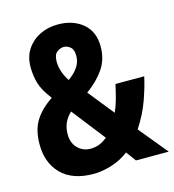

<svg xmlns="http://www.w3.org/2000/svg" viewBox="-109 -867 833 917"><g transform="rotate(-15 307.5 -408.0)"><path d="M260 -775Q335 -775 383 -734.5Q431 -694 431 -621Q431 -556 398 -509Q365 -462 312 -424L414 -297Q427 -326 436 -359.5Q445 -393 453 -429H595Q585 -381 562.5 -317.5Q540 -254 499 -192L615 -51H453L417 -100Q378 -70 330.5 -55.5Q283 -41 243 -41Q138 -41 83 -96.5Q28 -152 28 -243Q28 -315 57 -361Q86 -407 142 -444Q104 -493 93 -531Q82 -569 82 -612Q82 -662 106 -698.5Q130 -735 170 -755Q210 -775 260 -775ZM260 -664Q243 -664 226 -651.5Q209 -639 209 -604Q209 -581 217.5 -555Q226 -529 242 -505Q273 -527 290 -552Q307 -577 307 -608Q307 -639 291.5 -651.5Q276 -664 260 -664ZM214 -357Q192 -336 181 -311.5Q170 -287 170 -255Q170 -213 195.5 -187Q221 -161 259 -161Q280 -161 300 -168Q320 -175 342 -193Z"/></g></svg>

Font: Noto Sans Tamil UI Condensed
Style: Bold
Weight: 700
Width: 3
Designer: Jelle Bosma - Monotype Design Team
Foundry: Monotype Imaging Inc.
Version: Version 2.004; ttfautohint (v1.8.4.7-5d5b)